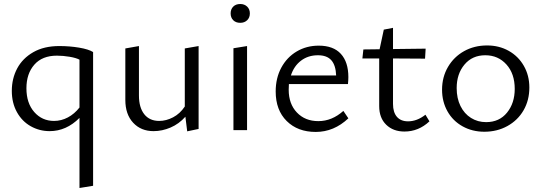

<svg xmlns="http://www.w3.org/2000/svg" viewBox="-20 -650 2705 959"><path d="M445 -390V278L377 289V-61Q311 5 228 5Q177 5 133.5 -19.5Q90 -44 64.5 -90Q39 -136 39 -196Q39 -258 66 -308.5Q93 -359 146.5 -389.5Q200 -420 276 -420Q328 -420 375.5 -412Q423 -404 445 -390ZM250 -46Q286 -46 319 -63.5Q352 -81 377 -113V-352Q360 -361 327.5 -366.5Q295 -372 264 -372Q191 -372 151.5 -327Q112 -282 112 -209Q112 -135 151 -90.5Q190 -46 250 -46Z M606 -151V-408L674 -420V-173Q674 -113 700.5 -79.5Q727 -46 775 -46Q810 -46 844.5 -64Q879 -82 903 -118V-408L972 -420V-6L915 6L906 -67Q874 -31 832 -13Q790 5 747 5Q684 5 645 -37Q606 -79 606 -151Z M1146 -409 1214 -420V0H1146ZM1180 -630Q1201 -630 1214.5 -617Q1228 -604 1228 -583Q1228 -562 1214.5 -549Q1201 -536 1180 -536Q1158 -536 1145 -549Q1132 -562 1132 -583Q1132 -604 1145 -617Q1158 -630 1180 -630Z M1357 -193Q1357 -260 1385 -312Q1413 -364 1462 -393Q1511 -422 1572 -422Q1645 -422 1682.5 -381Q1720 -340 1720 -265Q1720 -252 1718 -230H1423L1422 -202Q1422 -131 1463 -88Q1504 -45 1570 -45Q1638 -45 1695 -96L1720 -59Q1648 9 1557 9Q1467 9 1412 -45.5Q1357 -100 1357 -193ZM1659 -273Q1657 -324 1635 -349Q1613 -374 1568 -374Q1519 -374 1483.5 -347Q1448 -320 1433 -273Z M1874 -120V-358H1790L1795 -403L1876 -404L1897 -502L1943 -511V-405L2106 -407L2103 -357L1943 -358V-131Q1943 -89 1962.5 -66.5Q1982 -44 2018 -44Q2063 -44 2105 -77L2125 -44Q2071 7 2000 7Q1944 7 1909 -27Q1874 -61 1874 -120Z M2188 -202Q2188 -265 2217.5 -315.5Q2247 -366 2298 -394.5Q2349 -423 2413 -423Q2473 -423 2521 -396Q2569 -369 2596.5 -321Q2624 -273 2624 -213Q2624 -149 2595 -99Q2566 -49 2514.5 -20.5Q2463 8 2399 8Q2339 8 2290.5 -19Q2242 -46 2215 -94Q2188 -142 2188 -202ZM2408 -40Q2474 -40 2512.5 -87.5Q2551 -135 2551 -206Q2551 -282 2509.5 -328Q2468 -374 2404 -374Q2339 -374 2300 -327.5Q2261 -281 2261 -210Q2261 -159 2280 -120.5Q2299 -82 2332.5 -61Q2366 -40 2408 -40Z"/></svg>

Font: QiushuiShotai Bright
Style: Regular
Weight: 400
Designer: Christian Thalmann (Catharsis Fonts)
Version: Version 1.250;